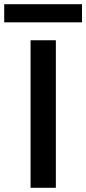

<svg xmlns="http://www.w3.org/2000/svg" viewBox="-75 -891 409 911"><path d="M70 0V-700H190V0ZM-55 -785V-871H314V-785Z"/></svg>

Font: DM Sans 18pt SemiBold
Style: Regular
Weight: 600
Designer: Colophon Foundry, Jonny Pinhorn
Foundry: Colophon Foundry
Version: Version 4.004;gftools[0.9.30]